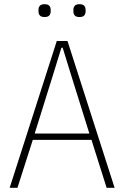

<svg xmlns="http://www.w3.org/2000/svg" viewBox="-20 -893 591 913"><path d="M487 0 415 -228H136L63 0H26L250 -698H301L525 0ZM320 -530 278 -666H272L230 -530L145 -258H405ZM192 -812Q176 -812 169.5 -819.5Q163 -827 163 -838V-847Q163 -858 169.5 -865.5Q176 -873 192 -873Q208 -873 214.5 -865.5Q221 -858 221 -847V-838Q221 -827 214.5 -819.5Q208 -812 192 -812ZM358 -812Q342 -812 335.5 -819.5Q329 -827 329 -838V-847Q329 -858 335.5 -865.5Q342 -873 358 -873Q374 -873 380.5 -865.5Q387 -858 387 -847V-838Q387 -827 380.5 -819.5Q374 -812 358 -812Z"/></svg>

Font: IBM Plex Sans Condensed ExtraLight
Style: Regular
Weight: 200
Width: 3
Designer: Mike Abbink, Paul van der Laan, Pieter van Rosmalen
Foundry: Bold Monday
Version: Version 1.3